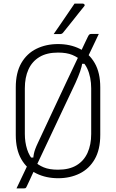

<svg xmlns="http://www.w3.org/2000/svg" viewBox="-20 -963 640 1059"><path d="M525 -776Q509 -742 493 -708.5Q477 -675 461 -642L459 -611H415L435 -620Q431 -595 422 -569Q413 -543 396 -505Q360 -429 324 -352.5Q288 -276 252 -199.5Q216 -123 180 -47Q178 -43 176 -39Q174 -35 172 -30Q163 -11 156.5 2.5Q150 16 144 30Q138 44 128 64Q124 73 121 74.5Q118 76 111 76Q106 76 100.5 76Q95 76 90 76Q85 76 80 76Q75 76 71 76Q83 51 93 30Q103 9 112 -10Q121 -29 130 -48L139 -94H166L163 -85Q164 -100 166.5 -113Q169 -126 174.5 -141Q180 -156 190 -177Q228 -258 269 -346Q310 -434 349 -516.5Q388 -599 418 -662Q420 -667 422 -671Q424 -675 426 -679Q437 -703 446.5 -722.5Q456 -742 463 -757Q469 -770 473 -773Q477 -776 487 -776Q494 -776 499.5 -776Q505 -776 511 -776Q517 -776 525 -776ZM300 -720Q367 -720 419.5 -694Q472 -668 502.5 -615Q533 -562 533 -481V-219Q533 -138 502.5 -85Q472 -32 419.5 -6Q367 20 301 20Q234 20 181 -6Q128 -32 97.5 -85Q67 -138 67 -219V-481Q67 -562 97.5 -615Q128 -668 181 -694Q234 -720 300 -720ZM117 -224Q117 -179 129.5 -139.5Q142 -100 168 -74Q190 -53 221 -40Q252 -27 300 -27Q362 -27 402.5 -51.5Q443 -76 463 -120.5Q483 -165 483 -224V-476Q483 -506 477.5 -534Q472 -562 461 -585.5Q450 -609 432 -626Q410 -647 379 -660Q348 -673 300 -673Q238 -673 197.5 -648.5Q157 -624 137 -580Q117 -536 117 -476ZM391 -943Q403 -943 409.5 -943Q416 -943 421.5 -943Q427 -943 437 -943Q443 -943 446 -938Q449 -933 444 -928Q426 -906 413 -889.5Q400 -873 388.5 -858.5Q377 -844 363 -826.5Q349 -809 328 -783Q326 -780 321.5 -777.5Q317 -775 311 -775Q304 -775 298.5 -775Q293 -775 287.5 -775Q282 -775 276 -775Q297 -805 315 -831.5Q333 -858 351.5 -885Q370 -912 391 -943Z"/></svg>

Font: Recursive Monospace Light
Style: Regular
Weight: 300
Version: Version 1.047